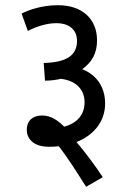

<svg xmlns="http://www.w3.org/2000/svg" viewBox="-20 -652 493 738"><path d="M63 -600 87 -533C124 -552 162 -563 198 -563C240 -563 276 -542 276 -495C276 -442 240 -412 148 -410L153 -342C177 -342 196 -345 214 -349C267 -343 305 -312 305 -259C305 -210 276 -179 227 -165C190 -202 163 -208 141 -208C108 -208 83 -190 83 -153C83 -113 116 -88 166 -88C179 -88 193 -88 206 -90C237 -50 270 1 311 66L375 29C344 -18 308 -66 274 -106C342 -133 384 -186 384 -254C384 -315 354 -363 296 -386C333 -413 353 -446 353 -497C353 -579 296 -632 203 -632C141 -632 91 -614 63 -600Z"/></svg>

Font: Noto Sans Condensed
Style: Italic
Weight: 400
Width: 3
Italic angle: -12°
Designer: Monotype Design Team
Foundry: Monotype Imaging Inc.
Version: Version 2.013